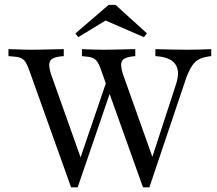

<svg xmlns="http://www.w3.org/2000/svg" viewBox="-20 -776 904 801"><path d="M576.6 5.6 404.8 -475Q397.6 -498.4 389.9 -511.7Q382.3 -525 372.2 -531.5Q362.1 -537.9 343.5 -539.5L321.8 -541.9V-571Q339.5 -570.2 363.7 -569.4Q387.9 -568.5 412.9 -568.5H413.7Q432.3 -568.5 451.2 -569Q470.2 -569.4 487.5 -569.8Q504.8 -570.2 519.8 -570.6Q534.7 -571 544.4 -571V-541.9L529.8 -540.3Q497.6 -536.3 489.1 -521.4Q480.6 -506.5 491.9 -469.4L620.2 -108.9L608.9 -100.8L712.9 -420.2Q731.5 -474.2 714.1 -504Q696.8 -533.9 645.2 -540.3L628.2 -541.9V-571Q659.7 -570.2 694.8 -569.4Q729.8 -568.5 761.3 -568.5Q791.1 -568.5 816.1 -569.4Q841.1 -570.2 861.3 -571V-541.9L849.2 -540.3Q821.8 -536.3 804.8 -525.4Q787.9 -514.5 775 -491.5Q762.1 -468.5 749.2 -428.2L603.2 5.6ZM276.6 5.6 104.8 -475Q96.8 -498.4 89.5 -511.7Q82.3 -525 71.8 -531.5Q61.3 -537.9 41.9 -539.5L15.3 -541.9V-571Q29 -571 44.8 -570.2Q60.5 -569.4 78.2 -569Q96 -568.5 112.1 -568.5H112.9H113.7Q132.3 -568.5 151.6 -569Q171 -569.4 188.3 -569.8Q205.6 -570.2 220.6 -570.6Q235.5 -571 246 -571V-541.9L229.8 -540.3Q197.6 -536.3 189.1 -521.4Q180.6 -506.5 191.9 -469.4L323.4 -99.2L304.8 -86.3L433.1 -462.1L450 -421L304 5.6ZM306.5 -621 294.4 -636.3 433.1 -755.6H462.1L592.7 -637.1L580.6 -621L392.7 -702.4L446.8 -706.5Z"/></svg>

Font: Playfair 5pt SemiExpanded Light
Style: Regular
Weight: 400
Version: Version 2.203